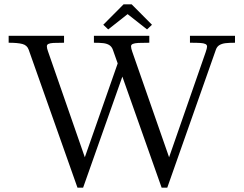

<svg xmlns="http://www.w3.org/2000/svg" viewBox="-20 -865 1123 885"><path d="M412.9 -668V-700H668.2V-668Q634.2 -668 617.4 -667.1Q600.6 -666.1 592.3 -662.6Q584 -659 584 -651.5Q584 -646.5 585.4 -640.8Q586.8 -635 589.2 -627.9L759.4 -140.1L928.1 -624.8Q934.4 -643.1 934.4 -650.4Q934.4 -658.4 926.8 -662.1Q919.2 -665.9 903.6 -666.9Q888 -668 855.6 -668V-700H1063.2V-668Q1036.1 -668 1019.6 -666Q1003 -664 991.6 -657.2Q980.1 -650.4 975.1 -636L751 0H725L500.1 -636Q495 -650 484 -657Q473 -664 456.7 -666Q440.4 -668 412.9 -668ZM19.9 -668V-700H275.2V-668Q241.6 -668 226 -667.1Q210.4 -666.1 203.2 -662.6Q196 -659.1 196 -651.5Q196 -646.5 197.4 -640.7Q198.9 -634.9 201.4 -627.9L371 -140.1L532.9 -602.4L561.4 -561.1L363.1 0H337.1L112.2 -636Q105.1 -656.4 83.4 -662.2Q61.6 -668 19.9 -668ZM680.5 -750.9 657.8 -729.4 568.2 -799.9 478.8 -729.4 456 -750.9 549.5 -844.9H587Z"/></svg>

Font: Didactic
Style: Regular
Weight: 400
Designer: Tyler Finck
Foundry: Etcetera Type Co
Version: Version 3.007;FEAKit 1.0